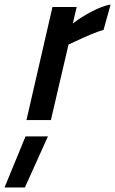

<svg xmlns="http://www.w3.org/2000/svg" viewBox="-57 -531 509 849"><path d="M60 0 175 -500H282L265 -427Q299 -454 347.5 -479.5Q396 -505 432 -511L401 -399Q356 -386 272 -346L246 -334L168 0ZM56 72H155L53 298H-37Z"/></svg>

Font: Titillium Web SemiBold
Style: Italic
Weight: 600
Italic angle: -13°
Version: Version 1.002;PS 57.000;hotconv 1.0.70;makeotf.lib2.5.55311